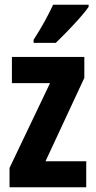

<svg xmlns="http://www.w3.org/2000/svg" viewBox="-20 -786 401 806"><path d="M342 0H20V-81L190 -437H30V-547H334V-459L171 -109H342ZM352 -757Q339 -738 315 -711Q291 -684 264 -656Q237 -628 214 -606H121V-619Q147 -659 167 -695.5Q187 -732 203 -766H352Z"/></svg>

Font: Noto Sans ExtraCondensed
Style: Bold
Weight: 700
Width: 2
Designer: Monotype Design Team
Foundry: Monotype Imaging Inc.
Version: Version 2.013; ttfautohint (v1.8.4.7-5d5b)